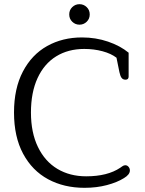

<svg xmlns="http://www.w3.org/2000/svg" viewBox="-20 -886 694 918"><path d="M311 -817Q311 -838 325.5 -852Q340 -866 360 -866Q380 -866 394.5 -852Q409 -838 409 -817Q409 -796 394.5 -782Q380 -768 360 -768Q340 -768 325.5 -782Q311 -796 311 -817ZM47 -348Q47 -463 89.5 -544Q132 -625 205.5 -666Q279 -707 372 -707Q438 -707 496.5 -687Q555 -667 595 -634V-520Q595 -505 580 -505Q568 -505 561.5 -513.5Q555 -522 551 -541L537 -610Q511 -630 470 -641Q429 -652 383 -652Q306 -652 248.5 -616.5Q191 -581 159.5 -512.5Q128 -444 128 -348Q128 -252 161.5 -183Q195 -114 254.5 -78.5Q314 -43 392 -43Q494 -43 555 -84Q558 -86 565 -91Q572 -96 579 -96Q588 -96 594.5 -88.5Q601 -81 601 -71Q601 -51 572 -34Q540 -14 491 -1Q442 12 384 12Q286 12 210 -29Q134 -70 90.5 -151Q47 -232 47 -348Z"/></svg>

Font: Maitree
Style: Regular
Weight: 400
Designer: CadsonDemak Team
Foundry: CadsonDemak
Version: Version 1.001